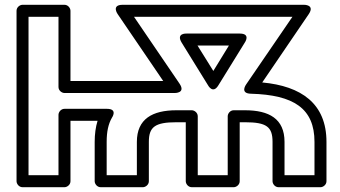

<svg xmlns="http://www.w3.org/2000/svg" viewBox="-20 -756 1419 801"><path d="M716 -296C616 -296 551 -260 551 -164V-25H425V-164C425 -207 432 -239 447 -265C447 -265 473 -302 426 -302H249C234 -302 224 -288 224 -277V-25H99V-686H224V-393C224 -378 238 -368 249 -368H709C709 -368 756 -367 729 -407L539 -686H1200L1007 -404C1007 -404 979 -366 1027 -365C1205 -360 1292 -304 1292 -164V-25H1167V-164C1167 -261 1102 -296 1002 -296H955C940 -296 930 -282 930 -271V-25H805V-271C805 -286 791 -296 780 -296ZM716 -246H755V0C755 11 765 25 780 25H955C966 25 980 15 980 0V-246H1002C1092 -246 1117 -227 1117 -164V0C1117 11 1127 25 1142 25H1317C1328 25 1342 15 1342 0V-164C1342 -324 1237 -397 1074 -412L1268 -697C1295 -737 1248 -736 1248 -736H492C443 -736 471 -697 471 -697L661 -418H274V-711C274 -722 264 -736 249 -736H74C63 -736 49 -726 49 -711V0C49 11 59 25 74 25H249C260 25 274 15 274 0V-252H387C379 -226 375 -196 375 -164V0C375 11 385 25 400 25H576C587 25 601 15 601 0V-164C601 -226 626 -246 716 -246ZM891 -400 1001 -578C1001 -578 1028 -616 980 -616H759C759 -616 713 -619 738 -578L848 -400C848 -400 868 -362 891 -400ZM870 -460 804 -566H935Z"/></svg>

Font: Asimov
Style: XWidOu
Weight: 500
Designer: Google
Version: Version 2.000980; 2014